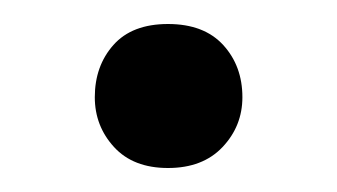

<svg xmlns="http://www.w3.org/2000/svg" viewBox="-20 -130 281 160"><path d="M120 10Q91 10 75 -7.5Q59 -25 59 -49Q59 -75 74.5 -92.5Q90 -110 120 -110Q150 -110 166 -92.5Q182 -75 182 -49Q182 -25 165.5 -7.5Q149 10 120 10Z"/></svg>

Font: Tilda Sans Medium
Style: Regular
Weight: 500
Designer: ParaType Ltd
Foundry: ParaType Ltd
Version: Version 1.009